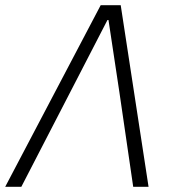

<svg xmlns="http://www.w3.org/2000/svg" viewBox="-41 -718 667 738"><path d="M346 -698H423L530 0H471L418 -363L376 -641H372L228 -362L41 0H-21Z"/></svg>

Font: IBM Plex Sans Light
Style: Italic
Weight: 300
Italic angle: -11.31°
Designer: Mike Abbink, Paul van der Laan, Pieter van Rosmalen
Foundry: Bold Monday
Version: Version 3.201